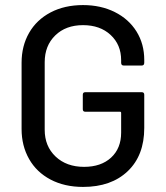

<svg xmlns="http://www.w3.org/2000/svg" viewBox="-20 -728 653 756"><path d="M65 -220V-481Q65 -547 94.5 -598.5Q124 -650 179 -679Q234 -708 307 -708Q377 -708 432 -680.5Q487 -653 517.5 -604Q548 -555 548 -492V-481Q548 -470 538 -470H467Q457 -470 457 -481V-491Q457 -552 415.5 -590.5Q374 -629 307 -629Q239 -629 197.5 -588.5Q156 -548 156 -483V-217Q156 -152 199 -111.5Q242 -71 311 -71Q378 -71 417.5 -107.5Q457 -144 457 -206V-283Q457 -288 453 -288H316Q306 -288 306 -298V-355Q306 -365 316 -365H538Q548 -365 548 -355V-224Q548 -116 483 -54Q418 8 307 8Q234 8 179 -21Q124 -50 94.5 -102Q65 -154 65 -220Z"/></svg>

Font: Barlow GEO Medium
Style: Regular
Weight: 500
Designer: Jeremy Tribby
Foundry: Tribby Type
Version: Version 1.408